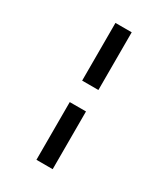

<svg xmlns="http://www.w3.org/2000/svg" viewBox="-237 -952 1060 1210"><g transform="rotate(30 293.0 -347.0)"><path d="M233.9 151.4H352.1V-268.6H233.9ZM233.9 -424.8H352.1V-844.7H233.9Z"/></g></svg>

Font: Cascadia Code SemiBold
Style: Italic
Weight: 600
Italic angle: -10°
Monospace: yes
Designer: Aaron Bell
Foundry: Saja Typeworks
Version: Version 2404.023